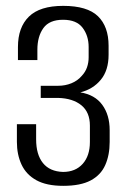

<svg xmlns="http://www.w3.org/2000/svg" viewBox="-20 -614 428 642"><path d="M191.4 7.4Q135.7 7.4 101.6 -11.4Q67.5 -30.3 52 -63.7Q36.5 -97.1 36.5 -139.4V-198.8H100.8V-148.1Q100.8 -97.2 123.6 -68.8Q146.4 -40.5 190.8 -39.1Q232.3 -39.1 256.5 -66.1Q280.6 -93.1 280.6 -139.3V-194.1Q280.6 -238.7 252.1 -262Q223.6 -285.2 174.5 -286.6H116.2V-327.2H174.7Q198.2 -327.2 218.8 -335.6Q239.5 -344 253.2 -360.1Q265.5 -373.2 270.9 -388.8Q276.4 -404.5 276.4 -422.3V-456.9Q276.4 -494.6 256.1 -521.3Q235.9 -547.9 190.8 -547.9Q144.9 -547.9 125 -520Q105 -492 105 -448.1V-413.2H40V-456.8Q40 -522.4 76.6 -558.4Q113.2 -594.4 191.4 -594.4Q271.6 -594.4 307.4 -559.9Q343.1 -525.3 343.1 -460.9V-430.9Q343.1 -378.8 317 -347.2Q291 -315.7 248.6 -305.1Q297.3 -297.3 322 -263.4Q346.7 -229.6 346.7 -178.6V-139.4Q346.7 -95.4 331.9 -62.1Q317.2 -28.8 283.3 -10.7Q249.3 7.4 191.4 7.4Z"/></svg>

Font: Alumni Sans SC Thin
Style: Regular
Weight: 100
Designer: Robert E. Leuschke
Foundry: Robert E. Leuschke
Version: Version 1.018